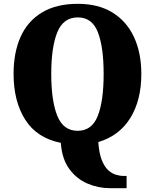

<svg xmlns="http://www.w3.org/2000/svg" viewBox="-20 -745 810 1004"><path d="M554 239Q493 239 436.5 214.5Q380 190 342 138Q304 86 298 2Q173 -23 112 -119Q51 -215 51 -359Q51 -470 87.5 -552Q124 -634 199 -679.5Q274 -725 387 -725Q494 -725 568 -679.5Q642 -634 680.5 -551.5Q719 -469 719 -358Q719 -221 661.5 -128Q604 -35 494 -2Q498 55 511.5 90Q525 125 544.5 143.5Q564 162 585.5 168.5Q607 175 627 175H642V239ZM386 -61Q461 -61 491.5 -139.5Q522 -218 522 -358Q522 -498 492 -576Q462 -654 387 -654Q311 -654 279.5 -576Q248 -498 248 -358Q248 -218 279.5 -139.5Q311 -61 386 -61Z"/></svg>

Font: Noto Serif Thai SemiCondensed Black
Style: Regular
Weight: 900
Width: 4
Designer: Monotype Design Team
Foundry: Monotype Imaging Inc.
Version: Version 2.002; ttfautohint (v1.8.4.7-5d5b)